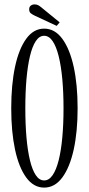

<svg xmlns="http://www.w3.org/2000/svg" viewBox="-20 -841 402 872"><path d="M180.5 11Q132.5 11 99 -35Q65.5 -81 48.2 -162Q31 -243 31 -349Q31 -456 48.2 -537.2Q65.5 -618.5 99 -664.8Q132.5 -711 180.5 -711Q229 -711 263 -664.8Q297 -618.5 314.8 -537.2Q332.5 -456 332.5 -349Q332.5 -243 314.8 -162Q297 -81 263 -35Q229 11 180.5 11ZM180.5 -21.5Q202.5 -21.5 219 -45.5Q235.5 -69.5 246.5 -113.2Q257.5 -157 263 -217Q268.5 -277 268.5 -349Q268.5 -421 263 -481.2Q257.5 -541.5 246.5 -585.8Q235.5 -630 219 -654.2Q202.5 -678.5 180.5 -678.5Q158.5 -678.5 142.5 -654.2Q126.5 -630 116 -585.8Q105.5 -541.5 100.2 -481.2Q95 -421 95 -349Q95 -277 100.2 -217Q105.5 -157 116 -113.2Q126.5 -69.5 142.5 -45.5Q158.5 -21.5 180.5 -21.5ZM237.5 -723.5 138.5 -769.5Q126 -775.5 119.2 -781.2Q112.5 -787 112.5 -799Q112.5 -809.5 119.5 -815.2Q126.5 -821 137 -821Q146.5 -821 153.2 -817.5Q160 -814 167 -808L251 -739.5Z"/></svg>

Font: Imbue Thin 10pt Light
Style: Regular
Weight: 300
Version: Version 1.102